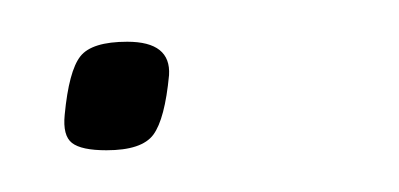

<svg xmlns="http://www.w3.org/2000/svg" viewBox="-20 -71 191 92"><path d="M11 -16Q13 -37 18.5 -44Q24 -51 41 -51Q62 -51 61 -35Q59 -14 53.5 -6.5Q48 1 31 1Q19 1 14.5 -2.5Q10 -6 11 -16Z"/></svg>

Font: Georama ExtraLight
Style: Italic
Weight: 200
Italic angle: -9°
Designer: Jean-Baptiste Levee
Foundry: Production Type
Version: Version 1.000